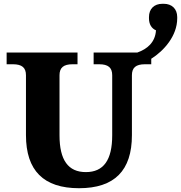

<svg xmlns="http://www.w3.org/2000/svg" viewBox="-20 -977 955 1013"><path d="M397 16C584 16 676 -77 676 -264V-580C676 -620 697 -638 745 -638H778V-667C845 -709 915 -788 915 -880V-887C915 -930 887 -957 844 -957H837C793 -957 766 -930 766 -887V-880C766 -850 779 -827 803 -817C799 -753 756 -718 705 -700H474V-638H503C551 -638 572 -620 572 -580V-263C572 -132 526 -69 433 -69C340 -69 294 -132 294 -263V-580C294 -620 315 -638 363 -638H389V-700H15V-638H48C96 -638 117 -620 117 -580V-264C117 -77 210 16 397 16Z"/></svg>

Font: LT Superior Serif ExtraBold
Style: Regular
Weight: 800
Designer: Daniel Lyons
Foundry: LyonsType
Version: Version 2.120;FEAKit 1.0